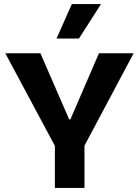

<svg xmlns="http://www.w3.org/2000/svg" viewBox="-20 -921 682 941"><path d="M249 0V-206L6 -660H178L319 -336H325L465 -660H635L394 -207V0ZM367 -732H257L332 -901H475Z"/></svg>

Font: Bricolage Grotesque
Style: Bold
Weight: 700
Designer: Mathieu Triay
Foundry: Atelier Triay
Version: Version 1.001;gftools[0.9.33.dev8+g029e19f]